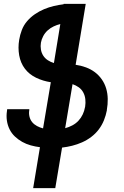

<svg xmlns="http://www.w3.org/2000/svg" viewBox="-20 -755 640 990"><path d="M151 215 186 4Q162 1 138.5 -5.5Q115 -12 94.5 -23.5Q74 -35 57 -51Q40 -67 29.5 -88Q19 -109 15.5 -133.5Q12 -158 16 -183L17 -192H131V-187Q128 -170 132 -153.5Q136 -137 146 -125Q156 -113 171 -105Q186 -97 202 -93L242 -331Q202 -337 166.5 -354Q131 -371 108.5 -400.5Q86 -430 79 -469.5Q72 -509 79 -550Q83 -575 92.5 -600Q102 -625 119.5 -645.5Q137 -666 159.5 -681.5Q182 -697 207 -707.5Q232 -718 257.5 -724Q283 -730 308 -733V-735H422L370 -421Q398 -417 423.5 -407.5Q449 -398 469.5 -382.5Q490 -367 505 -345.5Q520 -324 527.5 -298.5Q535 -273 535.5 -245Q536 -217 531 -189V-186Q526 -160 516 -135Q506 -110 489.5 -88Q473 -66 450.5 -49Q428 -32 403 -21Q378 -10 352 -3.5Q326 3 300 6L265 215ZM258 -430 291 -631Q274 -627 257 -619Q240 -611 226 -598.5Q212 -586 203 -569Q194 -552 191 -535Q188 -517 191 -499.5Q194 -482 203 -468Q212 -454 226.5 -444.5Q241 -435 258 -430ZM316 -94Q335 -99 353 -108.5Q371 -118 384.5 -132.5Q398 -147 406.5 -165Q415 -183 418 -201L419 -205Q422 -224 420 -243Q418 -262 409.5 -278Q401 -294 386.5 -304.5Q372 -315 354 -321Z"/></svg>

Font: Iosevka XBd Ex Obl
Style: Regular
Weight: 800
Width: 7
Italic angle: -9°
Monospace: yes
Designer: Belleve Invis
Foundry: Belleve Invis
Version: Version 32.5.0; ttfautohint (v1.8.4)